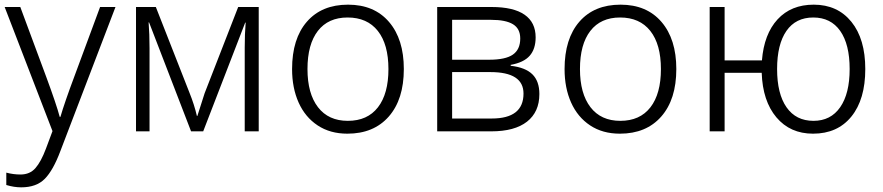

<svg xmlns="http://www.w3.org/2000/svg" viewBox="-20 -563 3785 823"><path d="M7 230V177Q37 185 68 185Q108 185 132 157.5Q156 130 177 74L205 -1L0 -533H67L178 -234Q222 -115 236 -62H239Q257 -124 299 -236L409 -533H475L239 84Q208 167 172 203.5Q136 240 71 240Q40 240 7 230Z M563 -533H648L792 -166Q813 -114 824 -66H826Q850 -142 857 -163L1001 -533H1089V0H1029V-359Q1029 -418 1033 -466H1031L851 0H799L619 -467H617Q621 -418 621 -356V0H563Z M1232 -267Q1232 -397 1295.5 -470Q1359 -543 1472 -543Q1584 -543 1647.5 -469Q1711 -395 1711 -267Q1711 -137 1646.5 -63.5Q1582 10 1469 10Q1395 10 1341.5 -25.5Q1288 -61 1260 -123.5Q1232 -186 1232 -267ZM1645 -267Q1645 -373 1599.5 -430.5Q1554 -488 1470 -488Q1387 -488 1342.5 -430.5Q1298 -373 1298 -267Q1298 -162 1343 -103.5Q1388 -45 1471 -45Q1555 -45 1600 -103Q1645 -161 1645 -267Z M1854 -533H2087Q2181 -533 2228.5 -500Q2276 -467 2276 -403Q2276 -353 2250.5 -324Q2225 -295 2169 -285V-281Q2232 -274 2262 -244.5Q2292 -215 2292 -160Q2292 -83 2239 -41.5Q2186 0 2086 0H1854ZM2077 -307Q2147 -307 2178.5 -329Q2210 -351 2210 -398Q2210 -440 2179 -459Q2148 -478 2085 -478H1918V-307ZM2088 -55Q2224 -55 2224 -162Q2224 -254 2082 -254H1918V-55Z M2400 -267Q2400 -397 2463.5 -470Q2527 -543 2640 -543Q2752 -543 2815.5 -469Q2879 -395 2879 -267Q2879 -137 2814.5 -63.5Q2750 10 2637 10Q2563 10 2509.5 -25.5Q2456 -61 2428 -123.5Q2400 -186 2400 -267ZM2813 -267Q2813 -373 2767.5 -430.5Q2722 -488 2638 -488Q2555 -488 2510.5 -430.5Q2466 -373 2466 -267Q2466 -162 2511 -103.5Q2556 -45 2639 -45Q2723 -45 2768 -103Q2813 -161 2813 -267Z M3245 -251H3086V0H3022V-533H3086V-304H3246Q3255 -417 3313 -480Q3371 -543 3468 -543Q3570 -543 3629.5 -469.5Q3689 -396 3689 -267Q3689 -137 3629.5 -63.5Q3570 10 3465 10Q3367 10 3308 -60Q3249 -130 3245 -251ZM3622 -267Q3622 -373 3581.5 -430.5Q3541 -488 3466 -488Q3391 -488 3351 -430.5Q3311 -373 3311 -267Q3311 -161 3351.5 -103Q3392 -45 3467 -45Q3541 -45 3581.5 -103.5Q3622 -162 3622 -267Z"/></svg>

Font: OpenSansMMV
Style: Light
Weight: 300
Foundry: Ascender Corporation
Version: Version 4.001